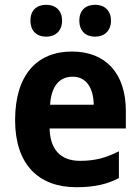

<svg xmlns="http://www.w3.org/2000/svg" viewBox="-20 -771 586 801"><path d="M107 -685C107 -640 135 -618 173 -618C210 -618 239 -641 239 -685C239 -729 210 -751 173 -751C135 -751 107 -730 107 -685ZM311 -685C311 -641 338 -618 377 -618C414 -618 443 -641 443 -685C443 -729 414 -751 377 -751C339 -751 311 -730 311 -685ZM280 -556C134 -556 43 -458 43 -270C43 -86 140 10 298 10C374 10 426 -2 476 -28V-140C422 -112 375 -100 314 -100C232 -100 189 -148 187 -235H505V-308C505 -465 421 -556 280 -556ZM283 -451C341 -451 370 -403 371 -334H189C194 -413 229 -451 283 -451Z"/></svg>

Font: Noto Sans Devanagari SemiCondensed
Style: Bold
Weight: 700
Width: 4
Designer: Jelle Bosma - Monotype Design Team
Foundry: Monotype Imaging Inc.
Version: Version 2.004